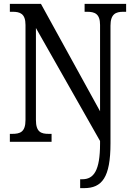

<svg xmlns="http://www.w3.org/2000/svg" viewBox="-20 -734 695 994"><path d="M395 240H415C508 240 552 185 552 8V-601C552 -662 580 -673 618 -673H633V-714H418V-673H431C470 -673 498 -663 498 -605V-158L192 -714H31V-673H45C83 -673 112 -664 112 -605V-113C112 -50 84 -41 43 -41H31V0H247V-41H232C193 -41 166 -50 166 -113V-589L498 -4V10C498 150 465 194 406 194H395Z"/></svg>

Font: Noto Serif Tamil Condensed
Style: Italic
Weight: 400
Width: 3
Italic angle: -12°
Designer: Indian Type Foundry, Tom Grace, and the Monotype Design Team
Foundry: Monotype Imaging Inc.
Version: Version 2.003